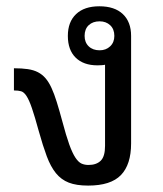

<svg xmlns="http://www.w3.org/2000/svg" viewBox="-20 -575 513 605"><path d="M287.1 -369.1Q243.2 -369.1 218.5 -393.3Q193.8 -417.5 193.8 -461.9Q193.8 -505.9 219.7 -530.5Q245.6 -555.2 293 -555.2Q341.3 -555.2 367.2 -530.5Q393.1 -505.9 393.1 -461.9V-123Q393.1 -56.6 361.1 -23.4Q329.1 9.8 257.8 9.8Q220.7 9.8 196.8 0.5Q172.9 -8.8 156.2 -29.3Q139.6 -49.8 127.4 -82.5Q115.2 -115.2 102.1 -162.1Q89.4 -208.5 80.6 -234.1Q71.8 -259.8 63.7 -272.2Q55.7 -284.7 46.6 -287.4Q37.6 -290 23.9 -290V-359.9Q48.8 -359.9 67.4 -357.2Q85.9 -354.5 99.6 -347.4Q113.3 -340.3 123.5 -328.4Q133.8 -316.4 142.3 -297.9Q150.9 -279.3 158.9 -253.4Q167 -227.5 176.3 -192.9Q188.5 -147 198.2 -119.9Q208 -92.8 217.5 -78.4Q227.1 -64 236.8 -59.6Q246.6 -55.2 258.8 -55.2Q283.7 -55.2 297.4 -68.6Q311 -82 311 -115.2V-371.1Q308.6 -370.1 300.8 -369.6Q293 -369.1 287.1 -369.1ZM246.6 -461.9Q246.6 -441.4 259.5 -429Q272.5 -416.5 293.9 -416.5Q314 -416.5 327.1 -429Q340.3 -441.4 340.3 -461.9Q340.3 -483.4 327.1 -495.6Q314 -507.8 293.9 -507.8Q272.5 -507.8 259.5 -495.6Q246.6 -483.4 246.6 -461.9Z"/></svg>

Font: Noto Sans Southeast Asian
Style: Regular
Weight: 400
Designer: Monotype Design Team
Foundry: Monotype Imaging Inc.
Version: Version 1.06 uh; ttfautohint (v1.4.1)